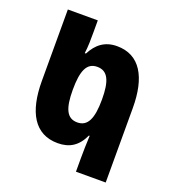

<svg xmlns="http://www.w3.org/2000/svg" viewBox="-131 -815 827 916"><g transform="rotate(20 283.0 -357.0)"><path d="M358 0H509V-378C509 -534 455 -630 338 -630C277 -630 237 -599 210 -546H204C209 -582 209 -620 209 -655V-714H57V-351C57 -194 111 -98 229 -98C289 -98 330 -124 357 -183H361C359 -143 358 -102 358 -68ZM283 -223C230 -223 210 -267 210 -362C210 -459 230 -505 283 -505C337 -505 357 -460 357 -366C357 -268 335 -223 283 -223Z"/></g></svg>

Font: Noto Sans Georgian ExtraCondensed ExtraBold
Style: Regular
Weight: 800
Width: 2
Designer: Monotype Design Team, Akaki Razmadze
Foundry: Google LLC
Version: Version 2.005